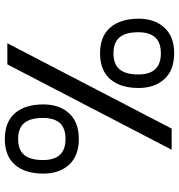

<svg xmlns="http://www.w3.org/2000/svg" viewBox="6 -714 718 769"><g transform="rotate(-90 364.5 -329.0)"><path d="M331.3 -513.8Q331.3 -586.9 296.2 -627.5Q261 -668.2 192.6 -668.2Q124.5 -668.2 89.4 -627.5Q54.2 -586.9 54.2 -513.8Q54.2 -449.9 89.8 -410.8Q125.5 -371.8 192.6 -371.8Q260.1 -371.8 295.7 -410.8Q331.3 -449.9 331.3 -513.8ZM234.4 0 576.3 -658.1H491.7L149.8 0ZM108.5 -515.2Q108.5 -566.6 129.1 -590.8Q149.8 -614.9 192.6 -614.9Q235.8 -614.9 256.4 -590.8Q277.1 -566.6 277.1 -515.2Q277.1 -471 256.9 -448.1Q236.7 -425.1 192.6 -425.1Q108.5 -425.1 108.5 -515.2ZM674.6 -131.9Q674.6 -205 639.2 -245.9Q603.9 -286.8 535.8 -286.8Q467.8 -286.8 432.4 -245.9Q397.1 -205 397.1 -131.9Q397.1 -68 432.9 -29Q468.8 10.1 535.8 10.1Q602.9 10.1 638.8 -29Q674.6 -68 674.6 -131.9ZM451.3 -133.3Q451.3 -184.7 472 -208.9Q492.6 -233 535.8 -233Q579 -233 599.7 -208.9Q620.4 -184.7 620.4 -133.3Q620.4 -89.2 600 -66.2Q579.5 -43.2 535.8 -43.2Q451.3 -43.2 451.3 -133.3Z"/></g></svg>

Font: Arad
Style: Regular
Weight: 400
Designer: Mohammad Darvishi
Version: Version 1.010;September 21, 2024;FontCreator 15.0.0.2992 64-